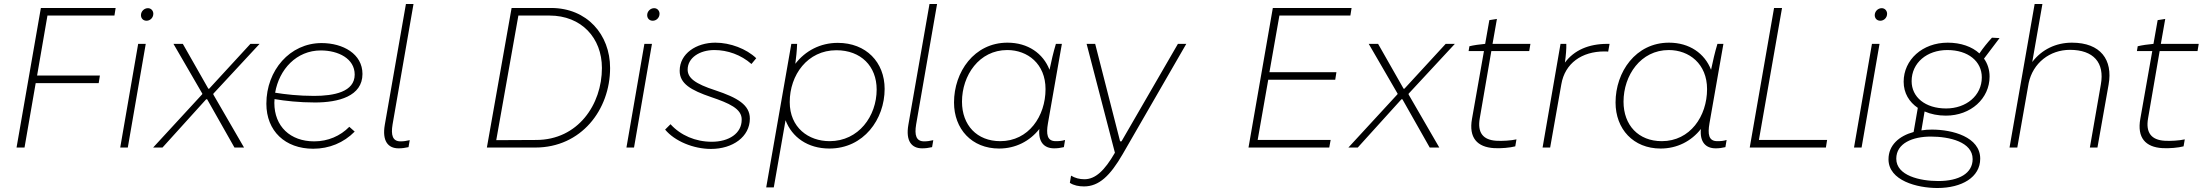

<svg xmlns="http://www.w3.org/2000/svg" viewBox="-20 -740 11060 963"><path d="M103 0 159 -323H475L481 -361H166L218 -662H554L560 -700H185L63 0Z M583 0H621L711 -520H673ZM715 -636C733 -636 749 -651 749 -671C749 -686 738 -699 722 -699C703 -699 687 -683 687 -664C687 -648 698 -636 715 -636Z M748 0H795L1014 -242H1019L1156 0H1204L1050 -266V-270L1282 -520H1236L1029 -295H1025L897 -520H850L995 -270L994 -267Z M1551 6C1631 6 1704 -24 1759 -80L1732 -104C1687 -58 1625 -31 1556 -31C1436 -31 1356 -106 1356 -224L1357 -243C1409 -234 1480 -226 1560 -226C1677 -226 1798 -257 1798 -369C1798 -470 1700 -524 1593 -524C1434 -524 1316 -387 1316 -220C1316 -83 1410 6 1551 6ZM1360 -275C1380 -392 1467 -487 1589 -487C1677 -487 1759 -446 1759 -366C1759 -279 1655 -259 1555 -259C1478 -259 1409 -267 1360 -275Z M1979 4C1998 4 2009 2 2029 -2L2035 -37C2017 -33 2005 -31 1989 -31C1949 -31 1940 -62 1949 -116L2054 -720H2016L1910 -114C1896 -33 1926 4 1979 4Z M2422 0H2665C2895 0 3040 -189 3040 -399C3040 -567 2924 -700 2744 -700H2546ZM2469 -37 2580 -662H2736C2896 -662 2999 -550 2999 -399C2999 -216 2879 -38 2669 -38Z M3122 0H3160L3250 -520H3212ZM3254 -636C3272 -636 3288 -651 3288 -671C3288 -686 3277 -699 3261 -699C3242 -699 3226 -683 3226 -664C3226 -648 3237 -636 3254 -636Z M3546 7C3655 7 3741 -54 3741 -145C3741 -214 3679 -250 3568 -287C3466 -320 3429 -349 3429 -391C3429 -450 3489 -489 3563 -489C3629 -489 3697 -465 3749 -419L3773 -448C3724 -495 3643 -526 3568 -526C3472 -526 3389 -471 3389 -385C3389 -321 3444 -288 3547 -253C3635 -223 3702 -195 3700 -139C3700 -71 3636 -29 3550 -29C3468 -29 3394 -61 3343 -117L3316 -90C3364 -32 3458 7 3546 7Z M3823 200H3861L3920 -137C3952 -52 4031 5 4140 5C4312 5 4417 -142 4417 -294C4417 -428 4324 -525 4182 -525C4094 -525 4019 -485 3969 -420C3973 -449 3977 -487 3978 -520H3949ZM4141 -32C4035 -32 3941 -100 3941 -228C3941 -364 4030 -488 4175 -488C4298 -488 4377 -408 4377 -291C4377 -158 4287 -32 4141 -32Z M4605 4C4624 4 4635 2 4655 -2L4661 -37C4643 -33 4631 -31 4615 -31C4575 -31 4566 -62 4575 -116L4680 -720H4642L4536 -114C4522 -33 4552 4 4605 4Z M5267 4C5285 4 5298 2 5316 -2L5322 -38C5306 -33 5293 -32 5275 -32C5231 -32 5227 -68 5236 -121L5306 -520H5276C5263 -477 5253 -433 5244 -390C5212 -472 5136 -526 5033 -526C4866 -526 4765 -379 4765 -226C4765 -93 4854 5 4991 5C5074 5 5145 -32 5193 -93C5187 -29 5216 4 5267 4ZM5032 -489C5134 -489 5224 -420 5224 -293C5224 -157 5139 -32 4997 -32C4880 -32 4805 -112 4805 -230C4805 -362 4891 -489 5032 -489Z M5417 195C5492 195 5548 142 5611 33L5930 -520H5888L5605 -31H5598L5473 -520H5430L5572 26C5520 116 5474 159 5419 159C5394 159 5372 153 5352 141L5346 177C5365 190 5391 195 5417 195Z M6242 0H6647L6654 -38H6288L6341 -340H6677L6683 -378H6347L6397 -662H6753L6759 -700H6364Z M6743 0H6790L7009 -242H7014L7151 0H7199L7045 -266V-270L7277 -520H7231L7024 -295H7020L6892 -520H6845L6990 -270L6989 -267Z M7474 3C7508 5 7554 1 7580 -6L7586 -41C7560 -35 7513 -32 7485 -34C7419 -38 7389 -74 7402 -147L7460 -484H7650L7656 -520H7466L7488 -645L7450 -639L7429 -520C7405 -518 7369 -513 7350 -508L7346 -484H7423L7363 -144C7346 -49 7389 -2 7474 3Z M7717 0H7755L7811 -317C7829 -423 7914 -482 8027 -482C8034 -482 8040 -482 8046 -481L8053 -520H8041C7948 -520 7875 -488 7829 -426C7834 -462 7837 -497 7836 -520H7807Z M8585 4C8603 4 8616 2 8634 -2L8640 -38C8624 -33 8611 -32 8593 -32C8549 -32 8545 -68 8554 -121L8624 -520H8594C8581 -477 8571 -433 8562 -390C8530 -472 8454 -526 8351 -526C8184 -526 8083 -379 8083 -226C8083 -93 8172 5 8309 5C8392 5 8463 -32 8511 -93C8505 -29 8534 4 8585 4ZM8350 -489C8452 -489 8542 -420 8542 -293C8542 -157 8457 -32 8315 -32C8198 -32 8123 -112 8123 -230C8123 -362 8209 -489 8350 -489Z M8756 0H9138L9144 -38H8802L8918 -700H8878Z M9279 0H9317L9407 -520H9369ZM9411 -636C9429 -636 9445 -651 9445 -671C9445 -686 9434 -699 9418 -699C9399 -699 9383 -683 9383 -664C9383 -648 9394 -636 9411 -636Z M9740 -160C9865 -160 9959 -246 9959 -356C9959 -390 9949 -421 9931 -446L10009 -549L9971 -551C9948 -526 9927 -500 9908 -472C9871 -506 9815 -526 9749 -526C9622 -526 9528 -440 9528 -330C9528 -273 9556 -228 9599 -199L9578 -78C9505 -58 9452 -12 9452 59C9452 166 9596 203 9697 203C9820 203 9912 149 9912 56C9912 -53 9773 -90 9670 -90C9652 -90 9634 -89 9617 -86L9633 -181C9665 -167 9701 -160 9740 -160ZM9702 168C9610 168 9491 141 9491 56C9491 -22 9574 -55 9664 -55C9758 -55 9874 -28 9874 58C9874 129 9806 168 9702 168ZM9741 -196C9636 -196 9568 -253 9568 -333C9568 -425 9645 -489 9747 -489C9852 -489 9920 -432 9920 -352C9920 -260 9841 -196 9741 -196Z M10059 0H10098L10155 -323C10176 -424 10261 -490 10362 -490C10480 -490 10537 -426 10517 -316L10462 0H10500L10556 -316C10578 -440 10516 -526 10372 -526C10292 -526 10221 -492 10173 -429L10224 -720H10185Z M10826 3C10860 5 10906 1 10932 -6L10938 -41C10912 -35 10865 -32 10837 -34C10771 -38 10741 -74 10754 -147L10812 -484H11002L11008 -520H10818L10840 -645L10802 -639L10781 -520C10757 -518 10721 -513 10702 -508L10698 -484H10775L10715 -144C10698 -49 10741 -2 10826 3Z"/></svg>

Font: Fixel Display ExtraLight
Style: Italic
Weight: 200
Italic angle: -10°
Designer: AlfaBravo + MacPaw
Foundry: Kyrylo Tkachov, Marchela Mozhyna, Serhii Makarenko, Maria Weinstein, Zakhar Kryvoshyya
Version: Version 1.210;Glyphs 3.2 (3217)